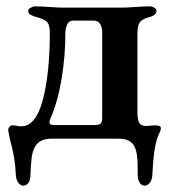

<svg xmlns="http://www.w3.org/2000/svg" viewBox="-20 -437 544 605"><path d="M30 115Q28 61 12 5Q6 -23 6 -27Q6 -33 10 -37.5Q14 -42 20 -42Q26 -42 32.5 -40.5Q39 -39 47 -39Q93 -39 115 -122.5Q137 -206 137 -335Q137 -360 127 -369Q117 -378 92 -384Q80 -388 74.5 -391.5Q69 -395 69 -403Q69 -408 76.5 -412.5Q84 -417 90 -417Q108 -417 136 -415Q164 -413 178 -413H366Q379 -413 407 -415Q435 -417 453 -417Q459 -417 466 -413Q473 -409 473 -403Q473 -390 454 -384Q432 -379 422.5 -369Q413 -359 413 -330V-84Q413 -61 418.5 -50.5Q424 -40 441 -40Q446 -40 453.5 -41Q461 -42 470 -42Q487 -42 487 -33L486 -27Q484 -22 477.5 -6.5Q471 9 466.5 39.5Q462 70 460 115Q459 130 452 139Q445 148 436 148Q426 148 420 138.5Q414 129 414 114Q414 87 413 67Q411 31 397.5 15.5Q384 0 354 0H142Q110 0 95 18.5Q80 37 78 79Q76 101 76 114Q76 129 70 138.5Q64 148 53 148Q45 148 38 139Q31 130 30 115ZM277 -43Q293 -43 297.5 -48Q302 -53 302 -67V-335Q302 -351 295.5 -361.5Q289 -372 276 -372H210Q197 -372 191.5 -359.5Q186 -347 186 -333Q186 -262 174.5 -191Q163 -120 140 -66Q139 -63 137.5 -59.5Q136 -56 136 -52Q136 -46 140.5 -44.5Q145 -43 155 -43Z"/></svg>

Font: EB Garamond SemiBold
Style: Regular
Weight: 600
Designer: Georg Duffner and Octavio Pardo
Foundry: Georg Duffner
Version: Version 1.000